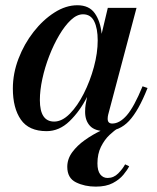

<svg xmlns="http://www.w3.org/2000/svg" viewBox="-20 -490 600 732"><path d="M472.5 144Q465.5 158 450.5 176.2Q435.5 194.5 410 208Q384.5 221.5 345 221.5Q303 221.5 269.8 205.2Q236.5 189 236.5 146Q236.5 116 255.5 90.2Q274.5 64.5 303.8 43.8Q333 23 365.2 7.8Q397.5 -7.5 424 -16L431.5 -2Q416 7 397.2 24.8Q378.5 42.5 365 69.5Q351.5 96.5 351.5 133Q351.5 161 362.2 174.8Q373 188.5 390 188.5Q413.5 188.5 430.8 171Q448 153.5 457 136.5ZM542.5 -154.5Q508.5 -68 472 -29Q435.5 10 383 10Q342 10 323.2 -10Q304.5 -30 304.5 -63.5Q304.5 -79.5 306.5 -91.5L312 -120.5Q284.5 -66 245.2 -28Q206 10 157.5 10Q90 10 59.5 -34Q29 -78 29 -152.5Q29 -210 50.5 -266.2Q72 -322.5 108 -368.5Q144 -414.5 187.5 -442.2Q231 -470 275 -470Q320 -470 341.5 -439.2Q363 -408.5 367.5 -361L391 -460H500.5L392.5 -53Q390.5 -45 390.5 -37Q390.5 -19 408 -19Q436 -19 463.5 -50.5Q491 -82 523.5 -161ZM352.5 -336Q352.5 -381.5 339.2 -408.5Q326 -435.5 296.5 -435.5Q273.5 -435.5 250.2 -413.8Q227 -392 205.8 -356Q184.5 -320 167.8 -276.8Q151 -233.5 141.5 -189.5Q132 -145.5 132 -108.5Q132 -26.5 186.5 -26.5Q216.5 -26.5 246 -56.2Q275.5 -86 299.5 -133.5Q323.5 -181 338 -234.5Q352.5 -288 352.5 -336Z"/></svg>

Font: Bodoni* 11pt Medium
Style: Italic
Weight: 500
Italic angle: -13°
Version: Version 2.3